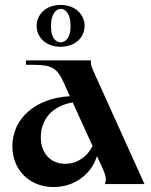

<svg xmlns="http://www.w3.org/2000/svg" viewBox="-20 -744 611 776"><path d="M404 0H564L356 -460C348 -479 346 -488 348 -500H85V-482H112C191 -482 211 -470 240 -405L262 -355C126 -348 30 -267 30 -153C30 -57 99 12 197 12C280 12 349 -39 372 -113L395 -63C408 -34 411 -19 404 0ZM225 -555C286 -555 322 -595 322 -639C322 -684 286 -724 225 -724C164 -724 128 -684 128 -639C128 -595 164 -555 225 -555ZM226 -573C205 -573 186 -591 186 -638C186 -686 205 -708 226 -708C245 -708 265 -688 265 -641C267 -593 245 -573 226 -573ZM145 -189C145 -265 195 -317 274 -330L354 -154C333 -110 291 -82 244 -82C185 -82 145 -124 145 -189Z"/></svg>

Font: Sinistre
Style: Bold
Weight: 700
Designer: Jules Durand
Foundry: Collletttivo
Version: Version 69.420;Glyphs 3.2 (3217)